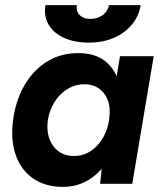

<svg xmlns="http://www.w3.org/2000/svg" viewBox="-20 -720 637 752"><path d="M372 0 382 -93 450 -500H582L498 0ZM227 12Q159 12 112 -19.5Q65 -51 43.5 -107.5Q22 -164 30 -239Q36 -297 56.5 -347Q77 -397 110.5 -434Q144 -471 188 -491.5Q232 -512 286 -512Q353 -512 392.5 -480Q432 -448 447.5 -392.5Q463 -337 454 -263Q448 -196 428.5 -145Q409 -94 378.5 -59Q348 -24 309.5 -6Q271 12 227 12ZM270 -109Q300 -109 324.5 -122Q349 -135 367.5 -157.5Q386 -180 396.5 -208.5Q407 -237 409 -267Q414 -322 386 -356Q358 -390 311 -390Q280 -390 254.5 -377Q229 -364 210 -342.5Q191 -321 179.5 -293Q168 -265 166 -234Q163 -180 191.5 -144.5Q220 -109 270 -109ZM329 -553Q273 -553 231.5 -571.5Q190 -590 170.5 -623.5Q151 -657 158 -700H281Q277 -676 292 -661Q307 -646 334 -646Q363 -646 383 -661.5Q403 -677 407 -700H531Q524 -656 495.5 -622.5Q467 -589 424 -571Q381 -553 329 -553Z"/></svg>

Font: Figtree Light
Style: Bold Italic
Weight: 700
Italic angle: -9.5°
Version: Version 2.000